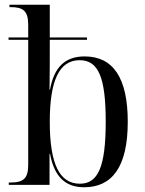

<svg xmlns="http://www.w3.org/2000/svg" viewBox="-20 -780 610 810"><path d="M335 10C453 10 519 -76 519 -266C519 -452 457 -542 337 -542C254 -542 208 -496 191 -402H189C190 -472 190 -535 190 -571V-612H347V-622H190V-760H20V-750H24C78 -750 99 -734 99 -675V-622H16V-612H99V-85C99 -28 80 -10 24 -10H17V0H189V-131H191C209 -36 254 10 335 10ZM317 -5C232 -5 190 -86 190 -266C190 -439 229 -526 316 -526C395 -526 426 -454 426 -267C426 -74 393 -5 317 -5Z"/></svg>

Font: Noto Serif Display SemiCondensed
Style: Regular
Weight: 400
Width: 4
Designer: Monotype Design Team
Foundry: Monotype Imaging Inc.
Version: Version 2.009